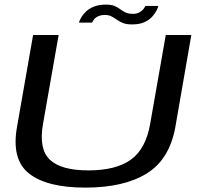

<svg xmlns="http://www.w3.org/2000/svg" viewBox="-20 -830 901 853"><path d="M359 3.5Q530 3.5 631.5 -59Q733 -121.5 759 -265.5L830 -674.5H716.5L647 -279Q627.5 -168 561.2 -120.5Q495 -73 372.5 -73Q251 -73 201.2 -120.8Q151.5 -168.5 171 -279L240.5 -674.5H127L55.5 -265.5Q30 -121.5 109.2 -59Q188.5 3.5 359 3.5ZM567 -721.5Q599 -721.5 620.8 -731.2Q642.5 -741 655.5 -755.2Q668.5 -769.5 675.2 -782.8Q682 -796 683.5 -803.5H625.5Q623.5 -797.5 616.8 -789Q610 -780.5 598.2 -774.5Q586.5 -768.5 571 -768.5Q550.5 -768.5 537.5 -774.8Q524.5 -781 513.8 -789.2Q503 -797.5 488.8 -803.5Q474.5 -809.5 450.5 -809.5Q419 -809.5 397 -800.5Q375 -791.5 361.2 -778Q347.5 -764.5 340.2 -751.2Q333 -738 330.5 -729.5H389Q391.5 -735.5 398 -744Q404.5 -752.5 416.8 -758Q429 -763.5 446 -763.5Q463.5 -763.5 475.2 -757.2Q487 -751 498.5 -742.8Q510 -734.5 525.5 -728Q541 -721.5 567 -721.5Z"/></svg>

Font: Anybody Expanded
Style: Italic
Weight: 400
Width: 7
Italic angle: -10°
Version: Version 1.113;gftools[0.9.25]